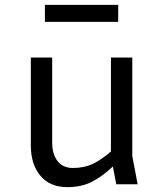

<svg xmlns="http://www.w3.org/2000/svg" viewBox="-20 -759 680 791"><path d="M459 0 445 -73Q399 -30 356.5 -9Q314 12 257 12Q186 12 146.5 -35Q107 -82 107 -160V-522H195V-172Q195 -124 217 -95.5Q239 -67 280 -67Q327 -67 362.5 -84Q398 -101 437 -135V-522H525V-116L547 0ZM467 -739V-669H165V-739Z"/></svg>

Font: Amiko
Style: Regular
Weight: 400
Designer: Pablo Impallari, Rodrigo Fuenzalida, Andres Torresi
Foundry: Impallari Type
Version: Version 1.001; ttfautohint (v1.3)